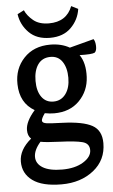

<svg xmlns="http://www.w3.org/2000/svg" viewBox="-62 -749 599 1019"><g transform="rotate(-5 238.0 -239.0)"><path d="M218 -149Q195 -149 168 -154Q148 -126 149.5 -114.5Q151 -103 173 -100Q195 -97 257 -95Q366 -91 415 -64Q464 -37 464 31Q464 121 395.5 175.5Q327 230 224.5 230Q122 230 70.5 192.5Q19 155 19 91.5Q19 28 84 -26Q66 -42 66 -73Q66 -118 116 -175Q39 -219 37 -320Q35 -402 87.5 -458Q140 -514 228 -514Q287 -514 331 -489L460 -523Q469 -511 470 -486Q471 -461 460 -451Q445 -443 379 -445Q410 -401 406.5 -326.5Q403 -252 352.5 -200.5Q302 -149 218 -149ZM221.5 -449Q179 -448 156.5 -415.5Q134 -383 134 -328.5Q134 -274 157 -242.5Q180 -211 220.5 -211.5Q261 -212 285 -244.5Q309 -277 309 -330.5Q309 -384 286.5 -417Q264 -450 221.5 -449ZM132 -5Q96 36 96 72.5Q96 109 131.5 130.5Q167 152 235 152Q303 152 347 125Q391 98 391 62Q391 26 353.5 16.5Q316 7 238 4Q160 1 132 -5ZM70 -690 105 -708Q118 -678 149 -652.5Q180 -627 232 -627Q326 -627 357 -708L393 -690Q385 -633 343.5 -591.5Q302 -550 231 -550Q160 -550 119 -591.5Q78 -633 70 -690Z"/></g></svg>

Font: Karma SemiBold
Style: Regular
Weight: 600
Designer: Joana Correia
Foundry: Indian Type Foundry
Version: Version 1.202;PS 1.0;hotconv 1.0.78;makeotf.lib2.5.61930; tt